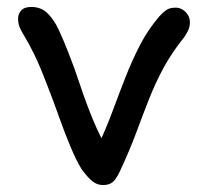

<svg xmlns="http://www.w3.org/2000/svg" viewBox="-20 -522 595 552"><path d="M276 10Q259 10 245.5 -1Q232 -12 215 -35Q200 -59 183 -99.5Q166 -140 149 -188Q132 -236 115 -279Q94 -334 78.5 -365.5Q63 -397 52.5 -414Q42 -431 37 -442.5Q32 -454 32 -469Q32 -482 41 -492Q50 -502 70 -502Q98 -502 116.5 -484Q135 -466 148.5 -437Q162 -408 175 -375Q193 -330 210 -278.5Q227 -227 247 -178.5Q267 -130 290 -92L256 -91Q283 -147 302.5 -199.5Q322 -252 341 -300.5Q360 -349 382.5 -392.5Q405 -436 438 -475Q450 -488 459.5 -494Q469 -500 485 -500Q496 -500 505.5 -494Q515 -488 520.5 -478.5Q526 -469 526 -458Q526 -446 521.5 -436Q517 -426 511 -417Q474 -371 450.5 -327.5Q427 -284 409 -238.5Q391 -193 372 -141.5Q353 -90 324 -28Q314 -7 304 1.5Q294 10 276 10Z"/></svg>

Font: Shantell Sans
Style: Regular
Weight: 400
Designer: Stephen Nixon, Anya Danilova, Shantell Martin
Foundry: Arrow Type
Version: Version 1.008;[ac192a2d6]